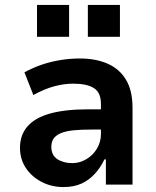

<svg xmlns="http://www.w3.org/2000/svg" viewBox="-20 -748 631 778"><path d="M237 10Q188 10 147.5 -11.5Q107 -33 84 -68.5Q61 -104 61 -149Q61 -201 91.5 -236Q122 -271 183 -288Q244 -305 336 -305H407V-223H350Q308 -223 278 -220Q248 -217 228 -209Q208 -201 198 -187.5Q188 -174 188 -153Q188 -119 212.5 -103Q237 -87 273 -87Q303 -87 330 -103Q357 -119 373 -146Q389 -173 389 -205V-327Q389 -373 360.5 -391Q332 -409 277 -409Q240 -409 200.5 -398.5Q161 -388 115 -363L79 -455Q114 -474 149.5 -486Q185 -498 224 -504.5Q263 -511 304 -511Q368 -511 416 -490Q464 -469 490.5 -425Q517 -381 517 -311V0H409V-102H403Q388 -70 365 -44.5Q342 -19 311 -4.5Q280 10 237 10ZM336 -599V-728H466V-599ZM130 -599V-728H260V-599Z"/></svg>

Font: Nunito Sans 7pt SemiCondensed
Style: Bold
Weight: 700
Width: 4
Designer: Vernon Adams
Foundry: Vernon Adams
Version: Version 3.101;gftools[0.9.27]